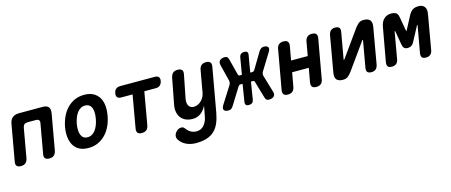

<svg xmlns="http://www.w3.org/2000/svg" viewBox="-49 -1192 4898 2084"><g transform="rotate(-15 2400.0 -149.5)"><path d="M58 10Q25 10 11.5 -6.5Q-2 -23 5 -56L76 -456Q84 -504 111 -527Q138 -550 186 -550H450Q498 -550 516.5 -527Q535 -504 527 -456L456 -56Q449 -23 430 -6.5Q411 10 378 10Q344 10 330.5 -6.5Q317 -23 324 -56L382 -384Q387 -408 377 -419.5Q367 -431 343 -431H250Q226 -431 212.5 -419.5Q199 -408 195 -384L137 -56Q130 -23 111 -6.5Q92 10 58 10Z M818 10Q757 10 716 -12.5Q675 -35 652.5 -74Q630 -113 624.5 -165Q619 -217 629 -275Q640 -334 663.5 -385.5Q687 -437 723.5 -476Q760 -515 809 -537.5Q858 -560 919 -560Q980 -560 1021 -537.5Q1062 -515 1085 -476.5Q1108 -438 1113 -386Q1118 -334 1107 -275Q1097 -217 1073.5 -165Q1050 -113 1013 -74Q976 -35 927.5 -12.5Q879 10 818 10ZM838 -105Q865 -105 888 -118Q911 -131 928 -154.5Q945 -178 957 -209Q969 -240 975 -275Q982 -311 981 -342Q980 -373 971.5 -396Q963 -419 944.5 -432Q926 -445 899 -445Q871 -445 848.5 -432Q826 -419 808.5 -395.5Q791 -372 779.5 -341Q768 -310 761 -275Q755 -240 756 -209Q757 -178 766 -154.5Q775 -131 793 -118Q811 -105 838 -105Z M1429 -428H1301Q1271 -428 1258 -444Q1245 -460 1251 -490Q1256 -519 1274 -534.5Q1292 -550 1322 -550H1712Q1742 -550 1754.5 -534.5Q1767 -519 1762 -490Q1756 -460 1738 -444Q1720 -428 1690 -428H1561L1497 -63Q1491 -30 1472 -13.5Q1453 3 1419 3Q1386 3 1372.5 -13.5Q1359 -30 1365 -63Z M2126 0 2147 -111Q2122 -59 2083 -30.5Q2044 -2 1994 -2Q1948 -2 1914.5 -17Q1881 -32 1860.5 -59.5Q1840 -87 1833.5 -123Q1827 -159 1835 -202L1891 -494Q1899 -527 1917 -543.5Q1935 -560 1969 -560Q2003 -560 2017 -543.5Q2031 -527 2024 -494L1972 -231Q1969 -212 1970 -193Q1971 -174 1979 -159Q1987 -144 2001.5 -135Q2016 -126 2038 -126Q2062 -126 2084 -136.5Q2106 -147 2123 -164Q2140 -181 2151.5 -202.5Q2163 -224 2167 -247L2211 -494Q2217 -527 2236 -543.5Q2255 -560 2288 -560Q2322 -560 2335.5 -543.5Q2349 -527 2343 -494L2255 0Q2243 65 2222 113.5Q2201 162 2166.5 195Q2132 228 2081 244.5Q2030 261 1958 261Q1927 261 1900 255Q1873 249 1849.5 237.5Q1826 226 1807.5 210Q1789 194 1775 173Q1768 163 1765.5 150.5Q1763 138 1765 126Q1767 113 1774.5 100.5Q1782 88 1792.5 78Q1803 68 1816.5 62Q1830 56 1844 56Q1855 56 1864 59.5Q1873 63 1879 71Q1888 84 1899.5 96Q1911 108 1925 117.5Q1939 127 1957 133Q1975 139 1997 139Q2021 139 2041.5 131Q2062 123 2078.5 105.5Q2095 88 2107.5 62Q2120 36 2126 0Z M2446 -26Q2435 -8 2422.5 1Q2410 10 2391 10Q2353 10 2341 -8.5Q2329 -27 2350 -62L2472 -255Q2478 -265 2480 -277.5Q2482 -290 2480 -300L2433 -488Q2425 -523 2443.5 -541.5Q2462 -560 2500 -560Q2519 -560 2528 -550Q2537 -540 2541 -524L2587 -344Q2589 -336 2593.5 -331Q2598 -326 2608 -326H2630L2662 -513Q2666 -537 2680 -548.5Q2694 -560 2718 -560Q2742 -560 2751.5 -548.5Q2761 -537 2756 -513L2724 -326H2746Q2756 -326 2763 -331Q2770 -336 2775 -345L2882 -524Q2893 -540 2905.5 -550Q2918 -560 2936 -560Q2974 -560 2985 -541.5Q2996 -523 2976 -490L2860 -302Q2854 -292 2851.5 -280Q2849 -268 2852 -257L2910 -61Q2920 -27 2901.5 -8.5Q2883 10 2845 10Q2826 10 2817 1Q2808 -8 2803 -25L2748 -212Q2746 -221 2742 -225.5Q2738 -230 2728 -230H2706L2675 -37Q2671 -13 2657.5 -1.5Q2644 10 2620 10Q2596 10 2586.5 -1.5Q2577 -13 2581 -37L2612 -230H2590Q2580 -230 2573.5 -225.5Q2567 -221 2561 -211Z M3058 10Q3025 10 3011.5 -6.5Q2998 -23 3004 -56L3082 -494Q3087 -527 3106.5 -543.5Q3126 -560 3159 -560Q3193 -560 3206 -543.5Q3219 -527 3214 -494L3186 -338H3373L3401 -494Q3407 -527 3426 -543.5Q3445 -560 3479 -560Q3512 -560 3525.5 -543.5Q3539 -527 3533 -494L3455 -56Q3450 -23 3430.5 -6.5Q3411 10 3378 10Q3344 10 3331 -6.5Q3318 -23 3323 -56L3351 -212H3164L3136 -56Q3130 -23 3111 -6.5Q3092 10 3058 10Z M3595 -91 3666 -497Q3673 -529 3691 -544.5Q3709 -560 3740 -560Q3772 -560 3785 -544.5Q3798 -529 3792 -497L3740 -203Q3739 -200 3739.5 -198.5Q3740 -197 3743 -197Q3745 -197 3746.5 -198.5Q3748 -200 3750 -203L3959 -495Q3981 -525 4002.5 -542.5Q4024 -560 4059 -560Q4110 -560 4130.5 -535Q4151 -510 4142 -459L4071 -53Q4064 -21 4046 -5.5Q4028 10 3997 10Q3965 10 3952 -5.5Q3939 -21 3945 -53L3997 -347Q3998 -350 3997 -351.5Q3996 -353 3994 -353Q3992 -353 3990.5 -351.5Q3989 -350 3987 -347L3778 -55Q3756 -25 3734.5 -7.5Q3713 10 3678 10Q3627 10 3606.5 -15Q3586 -40 3595 -91Z M4684 -53Q4678 -21 4659.5 -5.5Q4641 10 4609.5 10Q4578 10 4565.5 -5.5Q4553 -21 4558 -53L4610 -344Q4612 -357 4610 -358Q4607 -358 4600 -344L4520 -194Q4508 -168 4490 -155Q4472 -142 4445 -142Q4418 -142 4405.5 -155Q4393 -168 4388 -194L4362 -344Q4360 -357 4357.5 -357.5Q4355 -358 4352 -344L4301 -53Q4295 -21 4276.5 -5.5Q4258 10 4226.5 10Q4195 10 4182.5 -5.5Q4170 -21 4175 -53L4243 -432Q4253 -491 4286 -520.5Q4319 -550 4365 -550Q4388 -550 4403 -545.5Q4418 -541 4427.5 -531.5Q4437 -522 4441.5 -508.5Q4446 -495 4449 -476L4471 -347Q4476 -321 4477 -321Q4477 -321 4477 -321Q4479 -321 4492 -347L4560 -476Q4579 -513 4604.5 -531.5Q4630 -550 4675 -550Q4719 -550 4740.5 -521.5Q4762 -493 4751 -436Z"/></g></svg>

Font: Maple Mono
Style: Bold Italic
Weight: 700
Italic angle: -10°
Monospace: yes
Designer: subframe7536
Version: Version 7.000